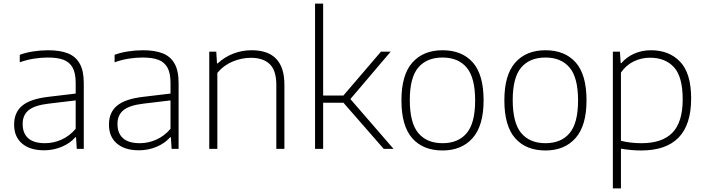

<svg xmlns="http://www.w3.org/2000/svg" viewBox="-20 -828 3922 1068"><path d="M446 -367V0H407L403 -64.5H399Q370 -31 323.5 -11.5Q277 8 225 8Q146.5 8 102.5 -29.8Q58.5 -67.5 58.5 -135Q58.5 -203 104 -240.5Q149.5 -278 250 -289.5L401 -307.5V-367Q401 -422 383.5 -452.8Q366 -483.5 332.2 -495.8Q298.5 -508 245.5 -508Q209 -508 169 -501.8Q129 -495.5 90 -481.5V-523Q122.5 -535.5 164.8 -542Q207 -548.5 247.5 -548.5Q313.5 -548.5 357 -531.5Q400.5 -514.5 423.2 -474.5Q446 -434.5 446 -367ZM401 -111.5V-269.5L250.5 -251.5Q173.5 -242.5 139.8 -215.5Q106 -188.5 106 -138.5Q106 -86.5 137 -59Q168 -31.5 230 -31.5Q278 -31.5 322.5 -51.5Q367 -71.5 401 -111.5Z M973.5 -367V0H934.5L930.5 -64.5H926.5Q897.5 -31 851 -11.5Q804.5 8 752.5 8Q674 8 630 -29.8Q586 -67.5 586 -135Q586 -203 631.5 -240.5Q677 -278 777.5 -289.5L928.5 -307.5V-367Q928.5 -422 911 -452.8Q893.5 -483.5 859.8 -495.8Q826 -508 773 -508Q736.5 -508 696.5 -501.8Q656.5 -495.5 617.5 -481.5V-523Q650 -535.5 692.2 -542Q734.5 -548.5 775 -548.5Q841 -548.5 884.5 -531.5Q928 -514.5 950.8 -474.5Q973.5 -434.5 973.5 -367ZM928.5 -111.5V-269.5L778 -251.5Q701 -242.5 667.2 -215.5Q633.5 -188.5 633.5 -138.5Q633.5 -86.5 664.5 -59Q695.5 -31.5 757.5 -31.5Q805.5 -31.5 850 -51.5Q894.5 -71.5 928.5 -111.5Z M1144 -540.5H1183L1187 -475.5H1191Q1229 -511 1277.8 -529.8Q1326.5 -548.5 1380 -548.5Q1562 -548.5 1562 -357V0H1517V-356.5Q1517 -436 1480.5 -471.2Q1444 -506.5 1375 -506.5Q1325.5 -506.5 1275.5 -486.2Q1225.5 -466 1189 -422.5V0H1144Z M2114.5 0 1890.5 -256.5H1777.5V0H1732.5V-808H1777.5V-296.5H1890L2099 -540.5H2153L1929 -277L2169 0Z M2213 -270Q2213 -411.5 2273.8 -480Q2334.5 -548.5 2441.5 -548.5Q2549.5 -548.5 2609.8 -480.8Q2670 -413 2670 -270Q2670 -129 2609 -60Q2548 9 2441.5 9Q2333.5 9 2273.2 -59Q2213 -127 2213 -270ZM2623 -269Q2623 -396 2576 -452Q2529 -508 2441.5 -508Q2354 -508 2306.8 -452.5Q2259.5 -397 2259.5 -271.5Q2259.5 -144.5 2306.8 -88Q2354 -31.5 2441.5 -31.5Q2529 -31.5 2576 -87.5Q2623 -143.5 2623 -269Z M2785.5 -270Q2785.5 -411.5 2846.2 -480Q2907 -548.5 3014 -548.5Q3122 -548.5 3182.2 -480.8Q3242.5 -413 3242.5 -270Q3242.5 -129 3181.5 -60Q3120.5 9 3014 9Q2906 9 2845.8 -59Q2785.5 -127 2785.5 -270ZM3195.5 -269Q3195.5 -396 3148.5 -452Q3101.5 -508 3014 -508Q2926.5 -508 2879.2 -452.5Q2832 -397 2832 -271.5Q2832 -144.5 2879.2 -88Q2926.5 -31.5 3014 -31.5Q3101.5 -31.5 3148.5 -87.5Q3195.5 -143.5 3195.5 -269Z M3389 -540.5H3428.5L3432.5 -477H3436.5Q3465 -510.5 3507.8 -529.5Q3550.5 -548.5 3601 -548.5Q3702.5 -548.5 3763.5 -484.2Q3824.5 -420 3824.5 -280.5Q3824.5 -134.5 3754.8 -62.8Q3685 9 3546.5 9Q3492 9 3434 -1V220H3389ZM3777.5 -275.5Q3777.5 -400.5 3729.2 -453.8Q3681 -507 3595.5 -507Q3548 -507 3505.8 -486.8Q3463.5 -466.5 3434 -424.5V-45Q3457.5 -38.5 3487.8 -35Q3518 -31.5 3548.5 -31.5Q3664.5 -31.5 3721 -90.5Q3777.5 -149.5 3777.5 -275.5Z"/></svg>

Font: Encode Sans Semi Expanded ExLight
Style: Regular
Weight: 275
Width: 6
Designer: Multiple Designers
Foundry: Impallari Type
Version: Version 2.000